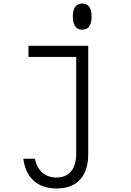

<svg xmlns="http://www.w3.org/2000/svg" viewBox="-20 -852 740 1086"><path d="M141 -593H479V19Q479 113 433 163.5Q387 214 300 214Q219 214 170.5 170Q122 126 112 46H177Q188 97 219.5 124.5Q251 152 300 152Q354 152 382.5 116.5Q411 81 411 17V-530H141ZM445 -684Q420 -684 406 -702.5Q392 -721 392 -758Q392 -796 406 -814Q420 -832 445 -832Q471 -832 484.5 -814Q498 -796 498 -758Q498 -721 484.5 -702.5Q471 -684 445 -684Z"/></svg>

Font: Martian Mono SemiExpanded ExtraLight
Style: Regular
Weight: 250
Monospace: yes
Version: Version 0.930